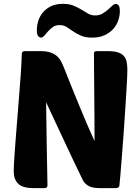

<svg xmlns="http://www.w3.org/2000/svg" viewBox="-20 -975 728 995"><path d="M499 0Q458 0 438 -12Q418 -24 409 -42Q357 -149 311.5 -247Q266 -345 219 -445Q220 -337 222 -230Q224 -123 226 -15Q226 0 210 0H155Q98 0 74.5 -22.5Q51 -45 51 -89Q51 -101 52.5 -129.5Q54 -158 57 -197Q60 -236 63.5 -282.5Q67 -329 71 -377Q77 -453 81 -503Q85 -553 87.5 -587.5Q90 -622 91 -646.5Q92 -671 93 -695Q93 -710 109 -710H189Q222 -710 243 -702.5Q264 -695 277.5 -682Q291 -669 299 -652.5Q307 -636 314 -618Q338 -556 356.5 -511Q375 -466 389 -432Q403 -398 413.5 -373Q424 -348 433 -327Q442 -306 451 -286.5Q460 -267 470 -244Q470 -303 469.5 -365.5Q469 -428 468.5 -487.5Q468 -547 467.5 -602Q467 -657 467 -701Q467 -710 484 -710H539Q572 -710 591.5 -703.5Q611 -697 622 -684.5Q633 -672 636.5 -654Q640 -636 640 -613Q640 -588 637 -536.5Q634 -485 630 -421Q626 -357 621 -288.5Q616 -220 611.5 -162Q607 -104 603.5 -63.5Q600 -23 599 -16Q599 -8 593.5 -4Q588 0 581 0ZM474 -895Q495 -895 511 -904.5Q527 -914 539.5 -925Q552 -936 562 -945.5Q572 -955 581 -955Q586 -955 593.5 -948.5Q601 -942 601 -916Q601 -893 592.5 -868.5Q584 -844 566.5 -824.5Q549 -805 522 -792.5Q495 -780 458 -780Q423 -780 400 -790Q377 -800 359 -812.5Q341 -825 325.5 -835Q310 -845 289 -845Q268 -845 254 -835Q240 -825 229 -812.5Q218 -800 209.5 -790Q201 -780 191 -780Q186 -780 178.5 -787Q171 -794 171 -820Q171 -842 178 -865.5Q185 -889 201 -909Q217 -929 242.5 -942Q268 -955 306 -955Q339 -955 361.5 -945.5Q384 -936 402 -925Q420 -914 436.5 -904.5Q453 -895 474 -895Z"/></svg>

Font: Poetsen One
Style: Regular
Weight: 400
Designer: Pablo Impallari, Rodrigo Fuenzalida
Foundry: Pablo Impallari, Rodrigo Fuenzalida
Version: Version 1.001; ttfautohint (v0.93) -l 8 -r 50 -G 200 -x 14 -